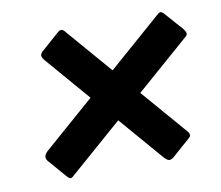

<svg xmlns="http://www.w3.org/2000/svg" viewBox="-59 -675 694 603"><g transform="rotate(-10 288.0 -373.0)"><path d="M449 -149Q439 -141 431.5 -144.5Q424 -148 416 -158L104 -520Q97 -528 96 -534.5Q95 -541 102 -548L161 -600Q169 -607 175 -604Q181 -601 184 -596L507 -222Q511 -218 512.5 -212Q514 -206 508 -201ZM62 -203Q54 -211 53.5 -219Q53 -227 63 -237L477 -599Q486 -608 492 -604.5Q498 -601 504 -593L550 -541Q555 -535 557 -529Q559 -523 555 -518L127 -144Q121 -139 116 -142.5Q111 -146 107 -151Z"/></g></svg>

Font: Libre Franklin
Style: Bold Italic
Weight: 700
Italic angle: -8°
Designer: Pablo Impallari, Rodrigo Fuenzalida, Nhung Nguyen
Foundry: Impallari Type
Version: Version 3.000